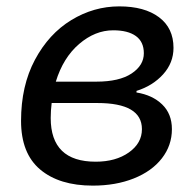

<svg xmlns="http://www.w3.org/2000/svg" viewBox="-20 -569 599 602"><path d="M46 -190Q46 -300 89.5 -381.5Q133 -463 203.5 -506Q274 -549 354 -549Q433 -549 478.5 -515Q524 -481 524 -419Q524 -372 491.5 -336Q459 -300 408 -284V-279Q458 -271 488.5 -241.5Q519 -212 519 -164Q519 -113 487.5 -72.5Q456 -32 399.5 -9.5Q343 13 271 13Q166 13 106 -37.5Q46 -88 46 -190ZM425 -164Q425 -246 285 -246H142Q139 -222 139 -199Q139 -62 280 -62Q343 -62 384 -91Q425 -120 425 -164ZM282 -313Q354 -313 392.5 -338.5Q431 -364 431 -402Q431 -438 406 -456Q381 -474 335 -474Q278 -474 228 -431Q178 -388 155 -313Z"/></svg>

Font: Nebula Sans Medium
Style: Regular
Weight: 500
Italic angle: -9°
Designer: Paul D. Hunt for Adobe (as Source Sans)
Foundry: Nebula Entertainment & Broadcasting LLC
Version: Version 1.010